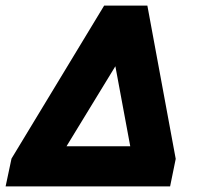

<svg xmlns="http://www.w3.org/2000/svg" viewBox="-52 -664 708 684"><path d="M-32 0 -11 -99 319 -644H473L574 -98L554 0ZM185 -143H412L359 -428Z"/></svg>

Font: Kanit
Style: Bold Italic
Weight: 700
Italic angle: -12°
Designer: Katatrad Team
Foundry: CadsonDemak
Version: Version 2.000; ttfautohint (v1.8.3)